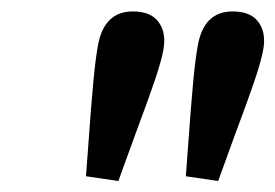

<svg xmlns="http://www.w3.org/2000/svg" viewBox="-20 -780 486 339"><path d="M135.7 -521Q141.1 -596.7 145 -637.7Q148.9 -678.7 153.3 -701.7Q164.6 -759.8 214.4 -759.8Q242.7 -759.8 256.3 -745.4Q270 -731 270 -708Q270 -700.7 268.6 -692.4Q265.1 -672.9 252.7 -636.2Q240.2 -599.6 218.8 -542.5L189 -460.4L131.8 -468.8ZM312 -521Q317.4 -596.7 321.3 -637.7Q325.2 -678.7 329.6 -701.7Q340.8 -759.8 390.6 -759.8Q418.9 -759.8 432.6 -745.4Q446.3 -731 446.3 -708Q446.3 -700.7 444.8 -692.4Q441.4 -672.9 429 -636.2Q416.5 -599.6 395 -542.5L365.2 -460.4L308.1 -468.8Z"/></svg>

Font: Reddit Sans Vanilla SemiBold
Style: Italic
Weight: 600
Italic angle: -11.25°
Designer: Stephen Hutchings
Version: Version 1.013